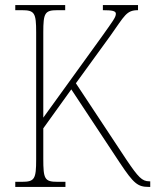

<svg xmlns="http://www.w3.org/2000/svg" viewBox="-20 -734 610 754"><path d="M40 0H237V-20H206C155 -20 150 -31 150 -111V-230L260 -383L451 -94C505 -13 521 0 564 0H570V-22H566C538 -22 523 -38 477 -106L278 -407L413 -593C470 -673 476 -694 522 -694V-714H384V-694C421 -694 435 -691 435 -680C435 -666 423 -651 379 -589L150 -272V-607C150 -683 156 -694 206 -694H236V-714H40V-694H66C116 -694 122 -683 122 -607V-108C122 -31 116 -20 66 -20H40Z"/></svg>

Font: Noto Serif Hebrew Condensed Thin
Style: Regular
Weight: 100
Width: 3
Designer: Monotype Design Team
Foundry: Monotype Imaging Inc.
Version: Version 2.004